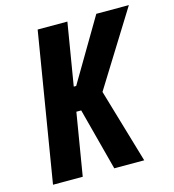

<svg xmlns="http://www.w3.org/2000/svg" viewBox="-109 -826 830 917"><g transform="rotate(-15 306.0 -367.5)"><path d="M343 0 262 -308H238L187 0H40L161 -735H308L257 -427H269L451 -735H612L383 -367L491 0Z"/></g></svg>

Font: Iosevka Aile Heavy
Style: Italic
Weight: 900
Italic angle: -9°
Designer: Belleve Invis
Foundry: Belleve Invis
Version: Version 31.1.0; ttfautohint (v1.8.4)